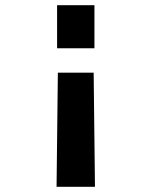

<svg xmlns="http://www.w3.org/2000/svg" viewBox="-20 -519 570 740"><path d="M344 -499V-333H200V-499ZM341 -239 346 201H198L203 -239Z"/></svg>

Font: TypoPRO Titillium Maps
Style: 999 wt
Weight: 900
Designer: Campivisivi
Foundry: Accademia di Belle Arti di Urbino and students of MA course of Visual design
Version: Version 001.001